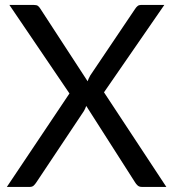

<svg xmlns="http://www.w3.org/2000/svg" viewBox="-20 -736 683 756"><path d="M253.5 -368 17 -716.5H113.5Q124 -716.5 129 -713Q134 -709.5 138 -703L325 -416Q328.5 -426.5 335.5 -439L512 -701Q516.5 -708 521.8 -712.2Q527 -716.5 534.5 -716.5H627L389.5 -372.5L635 0H539Q528 0 521.8 -5.8Q515.5 -11.5 511.5 -18.5L319.5 -319Q316 -308.5 310.5 -299L123.5 -18.5Q119 -11.5 113.2 -5.8Q107.5 0 97 0H7Z"/></svg>

Font: LatoCHI
Style: Regular
Weight: 400
Designer: Lukasz Dziedzic
Foundry: tyPoland Lukasz Dziedzic
Version: Version 1.104